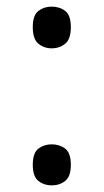

<svg xmlns="http://www.w3.org/2000/svg" viewBox="-20 -554 313 580"><path d="M136 -408Q113 -408 96 -422Q79 -436 79 -472Q79 -508 96 -521Q113 -534 136 -534Q160 -534 177 -521Q194 -508 194 -472Q194 -436 177 -422Q160 -408 136 -408ZM136 6Q113 6 96 -7.5Q79 -21 79 -56Q79 -92 96 -105Q113 -118 136 -118Q160 -118 177 -105Q194 -92 194 -56Q194 -21 177 -7.5Q160 6 136 6Z"/></svg>

Font: Noto Serif Hentaigana EL
Style: Regular
Weight: 400
Designer: Kazuhiro Yamada
Foundry: nipponia
Version: Version 1.000